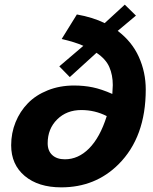

<svg xmlns="http://www.w3.org/2000/svg" viewBox="-20 -787 654 822"><path d="M514.2 -767.1 562 -720.2 483.9 -654.8Q544.9 -608.9 574.5 -543.2Q604 -477.5 604 -403.8Q604 -200.2 487.8 -84Q388.7 15.1 242.2 15.1Q144 15.1 85.9 -33.7Q27.8 -82.5 27.8 -165Q27.8 -217.3 46.6 -263.7Q65.4 -310.1 99.4 -345Q133.3 -379.9 184.6 -400.4Q235.8 -420.9 296.9 -420.9Q339.4 -420.9 377 -413.1Q414.6 -405.3 460.9 -384.8Q462.9 -411.1 462.9 -422.9Q462.9 -465.8 448 -500Q433.1 -534.2 393.1 -561L278.8 -457L233.9 -502.9L336.9 -590.8Q302.7 -606.4 244.1 -620.1L309.1 -725.1Q377.9 -712.9 428.2 -688ZM184.1 -173.8Q184.1 -141.1 203.9 -123Q223.6 -105 257.8 -105Q314.9 -105 360.8 -150.9Q408.2 -198.2 437 -290Q386.2 -315.9 328.1 -315.9Q265.1 -315.9 224.6 -275.6Q184.1 -235.4 184.1 -173.8Z"/></svg>

Font: IntelOne Mono Bold
Style: Italic
Weight: 700
Italic angle: -16°
Designer: Fred Shallcrass
Foundry: Frere-Jones Type LLC
Version: Version 1.200;hotconv 1.1.0;makeotfexe 2.6.0;FJTRelease1.2